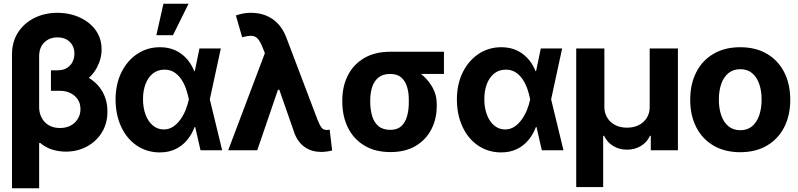

<svg xmlns="http://www.w3.org/2000/svg" viewBox="-20 -806 4282 1030"><path d="M253.3 -420.9H322.3Q397.9 -420.9 450.1 -391.8Q502.3 -362.7 529.5 -314.4Q556.7 -266.1 556.2 -207.8Q556.7 -144.5 526.9 -96Q497.1 -47.5 446.3 -20Q395.6 7.4 333 7.4Q296.1 7.4 261 -3.2Q225.9 -13.9 194.7 -39.8L190 -38.1V-228.3Q190.5 -198.6 203.7 -173.9Q216.8 -149.1 241.7 -134.2Q266.7 -119.3 301.6 -119.3Q335.4 -119.3 359.9 -132.9Q384.5 -146.5 398.1 -169.5Q411.7 -192.5 411.7 -220.7Q411.7 -251.7 396.5 -273.7Q381.3 -295.8 356.2 -307.5Q331 -319.1 300.2 -318.9H253.3ZM288.3 -737.3Q335.8 -737.3 378.4 -723.7Q421 -710.2 454.1 -684.6Q487.2 -659.1 506.1 -623.2Q525 -587.4 525 -542.4Q525.5 -491.6 499.9 -443.5Q474.2 -395.4 425.6 -364.4Q377 -333.3 307.6 -333H253.3V-428.7H285.7Q321.4 -428.9 341.7 -442.9Q361.9 -456.9 370.7 -477.7Q379.4 -498.4 379.1 -518.4Q379.4 -556.3 354.6 -581Q329.9 -605.6 288.3 -605.3Q246.2 -605.6 218.4 -579.2Q190.5 -552.8 190 -504.7V204.1H44.3V-514.1Q44.6 -582.5 77.1 -632.5Q109.5 -682.5 165 -709.9Q220.5 -737.3 288.3 -737.3Z M835.8 11.7Q767.2 11 713.8 -25.1Q660.4 -61.3 630.4 -125.3Q600.4 -189.4 599.9 -272.5Q600.4 -355.9 631.8 -418.8Q663.3 -481.8 717.1 -517.3Q771 -552.7 837.8 -552.7Q904.2 -552.7 951.7 -517.8Q999.1 -482.8 1021.8 -424.4H1067.9L1105.2 -274.4L1171.8 0H1055.6L992.9 -274.4Q987.5 -301.5 977.9 -329.2Q968.4 -356.8 952.9 -380.1Q937.4 -403.3 915.1 -417.9Q892.9 -432.4 862.4 -432.4Q826.5 -432.4 800.6 -412.1Q774.8 -391.7 761 -356Q747.2 -320.3 747.2 -273.8Q747.2 -227.1 761.2 -190.3Q775.2 -153.6 800.2 -132.7Q825.3 -111.7 858.1 -111.5Q886.5 -111.5 909 -126.6Q931.5 -141.7 948.5 -165.8Q965.4 -189.9 976.5 -217.9Q987.6 -245.8 992.9 -271.5L1050.1 -545.9H1164.6L1105.2 -271.5L1067.9 -124.2H1023.7Q1009.3 -85.5 983.9 -54.8Q958.5 -24 921.9 -6.2Q885.3 11.7 835.8 11.7ZM818.8 -617 856.7 -785.9H991.5L907.9 -617Z M1702.2 9Q1652.8 8.8 1616.2 -16Q1579.5 -40.8 1560.6 -89.1L1468.5 -352.9L1408.5 -502.1L1388.2 -552.7Q1376.1 -583.2 1363.1 -597.8Q1350.2 -612.3 1330.9 -613.7Q1311.5 -615 1279.2 -605.9L1245.4 -722.9Q1263.8 -729.7 1283.5 -733.5Q1303.3 -737.3 1326.3 -737.3Q1394 -737.3 1443 -703.1Q1491.9 -668.9 1516.3 -603.9L1682.5 -166Q1694.6 -135.1 1704.4 -121.9Q1714.2 -108.8 1733.7 -108.6Q1742.2 -109 1748.5 -110.5L1761.8 1.2Q1751.9 4.3 1734.6 6.6Q1717.4 9 1702.2 9ZM1204.2 0 1420.6 -572.9 1515.1 -324.6H1471.2L1360.1 0Z M1816.3 -258.8V-269.5Q1816.6 -343.4 1846.3 -401.8Q1876 -460.3 1933.4 -494.3Q1990.8 -528.3 2073.3 -528.3Q2084.9 -521.9 2095.4 -505.7Q2106 -489.6 2123 -472.8Q2140 -456 2170.4 -446.5Q2209.2 -433.9 2244.1 -404.7Q2279 -375.5 2301.1 -335.3Q2323.2 -295.1 2322.9 -249V-238.3Q2323.2 -168.7 2294.2 -112.4Q2265.2 -56.1 2209.8 -23.1Q2154.4 9.8 2074.7 9.8Q1991.8 9.8 1934 -25.5Q1876.3 -60.7 1846.4 -121.5Q1816.6 -182.3 1816.3 -258.8ZM1966.1 -269.5V-258.8Q1966.4 -217.5 1976.4 -183.5Q1986.4 -149.5 2010.2 -129.4Q2033.9 -109.4 2074.7 -109.4Q2111.6 -109.4 2133.1 -129.4Q2154.6 -149.5 2164 -183.5Q2173.4 -217.5 2173.1 -258.8V-269.5Q2173.4 -307.5 2163.9 -339.3Q2154.4 -371.1 2132.7 -390.3Q2110.9 -409.5 2073.3 -409.2Q2034.1 -409.5 2010.4 -390.3Q1986.8 -371.1 1976.6 -339.3Q1966.4 -307.5 1966.1 -269.5ZM2361.6 -528.3V-409.2H2073.3V-528.3Z M2666.9 11.7Q2598.2 11 2544.9 -25.1Q2491.5 -61.3 2461.5 -125.3Q2431.4 -189.4 2431 -272.5Q2431.4 -355.9 2462.9 -418.8Q2494.3 -481.8 2548.2 -517.3Q2602.1 -552.7 2668.8 -552.7Q2735.3 -552.7 2782.7 -517.8Q2830.2 -482.8 2852.8 -424.4H2898.9L2936.2 -274.4L3002.8 0H2886.6L2823.9 -274.4Q2818.6 -301.5 2809 -329.2Q2799.4 -356.8 2783.9 -380.1Q2768.5 -403.3 2746.2 -417.9Q2723.9 -432.4 2693.5 -432.4Q2657.5 -432.4 2631.7 -412.1Q2605.9 -391.7 2592 -356Q2578.2 -320.3 2578.2 -273.8Q2578.2 -227.1 2592.2 -190.3Q2606.2 -153.6 2631.3 -132.7Q2656.3 -111.7 2689.2 -111.5Q2717.6 -111.5 2740.1 -126.6Q2762.6 -141.7 2779.5 -165.8Q2796.5 -189.9 2807.6 -217.9Q2818.7 -245.8 2823.9 -271.5L2881.2 -545.9H2995.6L2936.2 -271.5L2898.9 -124.2H2854.8Q2840.3 -85.5 2814.9 -54.8Q2789.6 -24 2752.9 -6.2Q2716.3 11.7 2666.9 11.7Z M3071.2 197.7V-545.9H3222.2V-232Q3222.4 -199.5 3237.8 -174.3Q3253.2 -149.1 3280.5 -135.1Q3307.7 -121.1 3343.7 -121.1Q3380 -121.1 3407.4 -135.2Q3434.8 -149.3 3450.2 -174.4Q3465.6 -199.5 3465.3 -232V-545.9H3616.7V0H3471.2V-77.5H3466.9Q3450.8 -42.2 3417.6 -22.6Q3384.5 -2.9 3343.7 -3.1Q3302.7 -2.9 3270 -22.6Q3237.2 -42.2 3220.6 -77.5H3215.7V197.7Z M3950.9 10.5Q3868.1 10.5 3807.9 -24.8Q3747.7 -60.1 3715.2 -123.4Q3682.7 -186.7 3682.7 -270.7Q3682.7 -355.3 3715.2 -418.7Q3747.7 -482.1 3807.9 -517.4Q3868.1 -552.7 3950.9 -552.7Q4033.9 -552.7 4094.1 -517.4Q4154.3 -482.1 4186.9 -418.7Q4219.4 -355.3 4219.4 -270.7Q4219.4 -186.7 4186.9 -123.4Q4154.3 -60.1 4094.1 -24.8Q4033.9 10.5 3950.9 10.5ZM3951.5 -107.4Q3989.4 -107.4 4014.6 -128.6Q4039.9 -149.8 4052.8 -187Q4065.7 -224.1 4065.7 -271.3Q4065.7 -319.1 4052.8 -356Q4039.9 -392.8 4014.6 -413.8Q3989.4 -434.8 3951.5 -434.8Q3913.7 -434.8 3887.9 -413.8Q3862.2 -392.8 3849.3 -356Q3836.4 -319.1 3836.4 -271.3Q3836.4 -224.1 3849.3 -187Q3862.2 -149.8 3887.9 -128.6Q3913.7 -107.4 3951.5 -107.4Z"/></svg>

Font: Inter Tight
Style: Regular
Weight: 400
Designer: Rasmus Andersson
Foundry: rsms
Version: Version 3.002